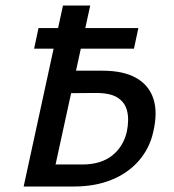

<svg xmlns="http://www.w3.org/2000/svg" viewBox="-20 -678 631 698"><path d="M104 -501 120 -576H483L467 -501ZM66 0 209 -658H308L182 -80H279Q346 -80 387 -112Q428 -144 441 -199Q450 -243 442 -275Q434 -307 406 -324Q378 -341 323 -340L201 -339L214 -421H353Q428 -421 474.5 -395Q521 -369 537.5 -319.5Q554 -270 537 -198Q524 -139 485 -94Q446 -49 386 -24.5Q326 0 249 0Z"/></svg>

Font: Ysabeau Office SemiBold
Style: Italic
Weight: 600
Italic angle: -12°
Designer: Christian Thalmann (Catharsis Fonts)
Version: Version 2.001;gftools[0.9.30]; featfreeze: tnum,lnum,ss02